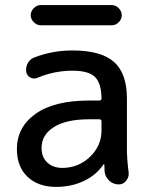

<svg xmlns="http://www.w3.org/2000/svg" viewBox="-20 -730 591 760"><path d="M421.9 -710Q437.5 -710 449.7 -697.8Q461.9 -685.5 461.9 -669.9Q461.9 -654.3 450.2 -642.1Q438.5 -629.9 421.9 -629.9H141.6Q126 -629.9 113.8 -642.1Q101.6 -654.3 101.6 -669.9Q101.6 -685.5 113.8 -697.8Q126 -710 141.6 -710ZM332 -257.8Q242.2 -257.8 193.4 -227.1Q144.5 -196.3 144.5 -144.5Q144.5 -107.4 167.5 -86.4Q190.4 -65.4 226.6 -65.4Q290 -65.4 335.9 -108.9Q381.8 -152.3 381.8 -214.8V-249Q381.8 -257.8 373 -257.8ZM202.1 9.8Q130.9 9.8 88.9 -30.3Q46.9 -70.3 46.9 -139.6Q46.9 -226.6 120.6 -279.3Q194.3 -332 332 -332H373Q381.8 -332 381.8 -340.8Q380.9 -401.4 355.5 -425.8Q330.1 -450.2 266.6 -450.2Q195.3 -450.2 127.9 -421.9Q114.3 -416 100.6 -422.9Q86.9 -429.7 84 -445.3Q81.1 -462.9 89.4 -479Q97.7 -495.1 114.3 -502Q187.5 -530.3 266.6 -530.3Q379.9 -530.3 431.2 -484.9Q482.4 -439.5 482.4 -339.8V-139.6Q482.4 -100.6 489.3 -46.9Q491.2 -29.3 479.5 -14.6Q467.8 0 450.2 0Q428.7 0 413.1 -14.2Q397.5 -28.3 394.5 -47.9Q393.6 -52.7 393.6 -63.5Q393.6 -74.2 392.6 -79.1Q392.6 -80.1 391.6 -80.1Q389.6 -80.1 389.6 -79.1Q361.3 -37.1 312 -13.7Q262.7 9.8 202.1 9.8Z"/></svg>

Font: Rounded Mgen+ 2p medium
Style: Regular
Weight: 500
Designer: [Source Han Sans]
Ryoko NISHIZUKA  (kana & ideographs); Paul D. Hunt (Latin, Greek & Cyrillic); Wenlong ZHANG  (bopomofo
Version: Version 1.059.20150602